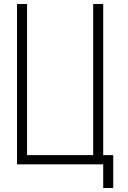

<svg xmlns="http://www.w3.org/2000/svg" viewBox="-20 -820 640 958"><path d="M65 0V-800H115V-46H445V-800H495V0ZM495 118V0H463V-46H545V118Z"/></svg>

Font: Victor Mono Thin
Style: Regular
Weight: 100
Monospace: yes
Designer: Rune Bjørnerås
Version: Version 1.561;gftools[0.9.30]